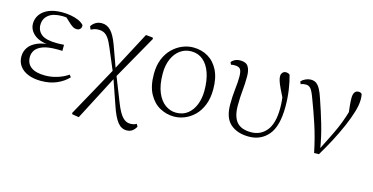

<svg xmlns="http://www.w3.org/2000/svg" viewBox="-74 -875 2782 1433"><g transform="rotate(15 1317.5 -158.5)"><path d="M239 14Q182 14 139.5 -3Q97 -20 74 -51.5Q51 -83 51 -125Q51 -164 72.5 -195.5Q94 -227 140 -246.5Q186 -266 259 -267V-259Q161 -262 116 -298Q71 -334 71 -385Q71 -422 92 -453Q113 -484 155.5 -503Q198 -522 262 -522Q295 -522 327 -516.5Q359 -511 386.5 -499.5Q414 -488 431 -469Q434 -450 423.5 -439Q413 -428 398 -428Q383 -428 372 -433.5Q361 -439 344 -453L289 -504L343 -502L347 -485Q322 -490 305 -492.5Q288 -495 268 -495Q198 -495 162.5 -466Q127 -437 127 -390Q127 -344 162 -316.5Q197 -289 282 -289Q293 -289 305.5 -289.5Q318 -290 336 -291V-244Q318 -245 309.5 -245Q301 -245 293 -245Q224 -245 185 -230Q146 -215 129.5 -191Q113 -167 113 -138Q113 -87 149.5 -60Q186 -33 258 -33Q305 -33 350.5 -47Q396 -61 435 -87L448 -70Q414 -33 361 -9.5Q308 14 239 14Z M531 194 526 185 745 -212 908 -520 960 -515 966 -506 767 -154 582 202ZM951 205Q910 205 881 168Q852 131 825 51L754 -154H748L770 -180L851 25Q879 95 905.5 122.5Q932 150 963 150Q978 150 990 147.5Q1002 145 1013 138L1024 157Q1013 179 995 192Q977 205 951 205ZM742 -185 669 -358Q651 -402 634.5 -425.5Q618 -449 599.5 -458Q581 -467 556 -467Q538 -467 524 -462.5Q510 -458 498 -452L488 -475Q500 -495 520.5 -507.5Q541 -520 568 -520Q608 -520 637.5 -489.5Q667 -459 693 -389L758 -209H766Z M1266 14Q1208 14 1156.5 -14Q1105 -42 1072.5 -101.5Q1040 -161 1040 -254Q1040 -321 1060.5 -371Q1081 -421 1115.5 -454.5Q1150 -488 1191.5 -505Q1233 -522 1274 -522Q1339 -522 1389.5 -492Q1440 -462 1469 -403.5Q1498 -345 1498 -259Q1498 -189 1477.5 -137.5Q1457 -86 1423 -52.5Q1389 -19 1348 -2.5Q1307 14 1266 14ZM1273 -18Q1326 -18 1362.5 -46.5Q1399 -75 1418 -123.5Q1437 -172 1437 -232Q1437 -310 1417 -368Q1397 -426 1359 -458Q1321 -490 1268 -490Q1220 -490 1182.5 -463Q1145 -436 1124 -387.5Q1103 -339 1103 -276Q1103 -188 1127 -130.5Q1151 -73 1190 -45.5Q1229 -18 1273 -18Z M1844 14Q1756 14 1702.5 -32Q1649 -78 1649 -183Q1649 -246 1655.5 -301.5Q1662 -357 1662 -398Q1662 -441 1650.5 -457Q1639 -473 1608 -473Q1600 -473 1592 -472.5Q1584 -472 1578 -470L1570 -488Q1580 -502 1597.5 -510.5Q1615 -519 1639 -519Q1683 -519 1700 -492Q1717 -465 1717 -417Q1717 -358 1711.5 -306Q1706 -254 1706 -189Q1706 -104 1741 -63Q1776 -22 1852 -22Q1926 -22 1971.5 -78Q2017 -134 2017 -253Q2017 -281 2014.5 -309Q2012 -337 2007 -373L2022 -370L2027 -303Q1999 -358 1983 -392Q1967 -426 1960.5 -446.5Q1954 -467 1954 -482Q1954 -499 1964 -510.5Q1974 -522 1989 -522Q1999 -522 2007 -519Q2015 -516 2020 -511Q2034 -462 2043 -401Q2052 -340 2052 -273Q2052 -122 1995 -54Q1938 14 1844 14Z M2348 6Q2325 -107 2293 -204Q2261 -301 2229 -384Q2210 -437 2195 -454.5Q2180 -472 2157 -472Q2134 -472 2118 -464L2110 -484Q2124 -499 2144.5 -508Q2165 -517 2184 -517Q2209 -517 2226 -505Q2243 -493 2257.5 -466.5Q2272 -440 2286 -396Q2315 -313 2343 -217.5Q2371 -122 2386 -24H2373L2379 -34Q2406 -88 2429 -133.5Q2452 -179 2471.5 -223Q2491 -267 2507.5 -316.5Q2524 -366 2539 -427L2525 -311Q2518 -366 2514.5 -402Q2511 -438 2511 -462Q2511 -493 2521.5 -507.5Q2532 -522 2551 -522Q2561 -522 2567 -519Q2573 -516 2577 -511Q2579 -501 2580 -491Q2581 -481 2581 -469Q2581 -428 2564.5 -373Q2548 -318 2520.5 -254.5Q2493 -191 2458 -124.5Q2423 -58 2385 5Z"/></g></svg>

Font: Noto Serif HK ExtraLight
Style: Regular
Weight: 200
Designer: Ryoko NISHIZUKA 西塚涼子 (kana & ideographs); Frank Grießhammer (Latin, Greek & Cyrillic); Wenlong ZHANG 张文龙 (bopomofo); San
Foundry: Adobe
Version: Version 2.002-H1;hotconv 1.1.0;makeotfexe 2.6.0